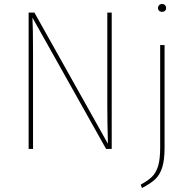

<svg xmlns="http://www.w3.org/2000/svg" viewBox="-20 -744 960 959"><path d="M538 0H510L142 -656Q145 -604 145 -477V0H123V-681H152L519 -26Q516 -146 516 -205V-681H538ZM802 -6Q802 56 790 93Q778 130 755 151.5Q732 173 689 195L683 178Q720 158 740 138Q760 118 770 84.5Q780 51 780 -7V-519H802ZM810 -704Q810 -696 804.5 -690.5Q799 -685 789 -685Q780 -685 774.5 -690.5Q769 -696 769 -704Q769 -712 774.5 -718Q780 -724 789 -724Q799 -724 804.5 -718Q810 -712 810 -704Z"/></svg>

Font: Fira Sans Thin
Style: Regular
Weight: 100
Designer: bBox Type GmbH & Carrois Corporate GbR & Edenspiekermann AG
Foundry: bBox Type GmbH & Carrois Corporate GbR & Edenspiekermann AG
Version: Version 4.301